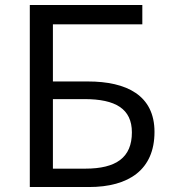

<svg xmlns="http://www.w3.org/2000/svg" viewBox="-20 -753 688 773"><path d="M100 0H338C499 0 602 -70 602 -222C602 -369 490 -425 334 -425H193V-655H553V-733H100ZM193 -74V-354H320C445 -354 511 -315 511 -220C511 -119 448 -74 323 -74Z"/></svg>

Font: Noto Sans JP Regular
Style: Regular
Weight: 400
Designer: Ryoko NISHIZUKA (kana & ideographs); Paul D. Hunt (Latin, Greek & Cyrillic); Wenlong ZHANG (bopomofo); Sandoll Communica
Foundry: Adobe Systems Incorporated
Version: Version 1.004;PS 1.004;hotconv 1.0.82;makeotf.lib2.5.63406